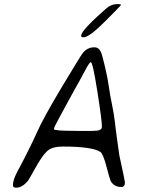

<svg xmlns="http://www.w3.org/2000/svg" viewBox="-20 -939 675 920"><path d="M436 -312.5Q468.3 -312.5 468.3 -332.5Q468.3 -363.3 446.3 -502.2Q424.3 -641.1 415 -641.1Q408.7 -641.1 388.2 -602.1Q367.7 -563 361.8 -553.2Q356 -543.5 347.2 -526.9L337.4 -509.8Q303.2 -448.2 296.6 -435.1Q290 -421.9 264.2 -375.2Q238.3 -328.6 238.3 -320.3Q238.3 -312 339.8 -312L354.5 -311.5H421.9Q431.6 -312.5 436 -312.5ZM543 -919.4H547.4Q559.1 -919.4 559.1 -916V-914.6Q559.1 -912.1 483.2 -836.2Q407.2 -760.3 380.9 -760.3H378.9Q369.1 -760.3 369.1 -766.6V-768.6Q369.1 -793.5 490.7 -899.9Q513.2 -919.4 543 -919.4ZM432.1 -712.4Q452.6 -712.4 462.9 -691.4Q469.2 -678.7 483.2 -618.7Q497.1 -558.6 502 -521.7Q506.8 -484.9 516.1 -441.2Q525.4 -397.5 531.2 -349.6L533.7 -326.7Q535.2 -314 543.2 -255.4Q551.3 -196.8 551.8 -195.3Q578.6 -71.8 578.6 -65.9Q578.6 -43 562 -43Q526.9 -43 511.2 -70.3Q505.9 -80.1 490 -141.4Q474.1 -202.6 460.4 -211.4Q420.4 -236.8 280.8 -236.8Q230 -236.8 206.3 -215.3Q182.6 -193.8 150.1 -135.3Q117.7 -76.7 113.3 -71.8Q85.9 -39.6 57.6 -39.6Q42 -39.6 42 -51.3Q42 -76.7 62 -114.3Q124 -230.5 155.8 -302.2Q187.5 -374 276.6 -522.5Q365.7 -670.9 376 -684.1Q398.4 -712.4 432.1 -712.4Z"/></svg>

Font: Averia Sans Libre Light
Style: Italic
Weight: 300
Italic angle: -8.5°
Version: Version 1.002